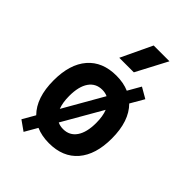

<svg xmlns="http://www.w3.org/2000/svg" viewBox="-247 -905 1079 1079"><g transform="rotate(45 293.0 -365.0)"><path d="M147 65.4 88.4 23.9 131.3 -50.8Q61.5 -121.1 61.5 -258.8Q61.5 -387.2 122.1 -457.3Q182.6 -527.3 293 -527.3Q349.6 -527.3 393.6 -508.3L437.5 -585L501 -548.3L454.1 -467.3Q524.4 -397 524.4 -258.8Q524.4 -130.9 463.9 -60.5Q403.3 9.8 293 9.8Q235.4 9.8 190.4 -9.8ZM293 -102.5Q344.2 -102.5 372.3 -143.3Q400.4 -184.1 400.4 -258.8Q400.4 -312 385.7 -348.6L249.5 -111.8Q268.6 -102.5 293 -102.5ZM199.7 -169.9 335 -406.2Q316.4 -415 293 -415Q241.7 -415 213.6 -374.5Q185.5 -334 185.5 -258.8Q185.5 -206.5 199.7 -169.9ZM232.9 -609.4 320.8 -794.9H446.3L348.6 -609.4Z"/></g></svg>

Font: Cascadia Mono PL SemiBold
Style: Regular
Weight: 600
Monospace: yes
Designer: Aaron Bell
Foundry: Saja Typeworks
Version: Version 2404.023; ttfautohint (v1.8.4)